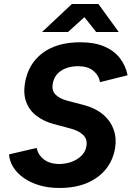

<svg xmlns="http://www.w3.org/2000/svg" viewBox="-20 -920 654 954"><path d="M275 14Q220 14 175 0.5Q130 -13 97 -36.5Q64 -60 45.5 -90Q27 -120 25 -153L162 -185Q169 -151 196.5 -129Q224 -107 270 -105Q327 -105 366.5 -131.5Q406 -158 410 -199Q414 -231 391 -251.5Q368 -272 328 -282L246 -304Q198 -317 162 -344Q126 -371 110.5 -412.5Q95 -454 104 -507Q120 -603 191.5 -656.5Q263 -710 379 -710Q449 -710 497.5 -689.5Q546 -669 575 -632Q604 -595 614 -546L477 -512Q471 -546 443.5 -568.5Q416 -591 369 -591Q315 -591 280.5 -566.5Q246 -542 241 -496Q238 -467 257.5 -448.5Q277 -430 313 -420L397 -398Q454 -383 491.5 -351.5Q529 -320 544.5 -276.5Q560 -233 552 -185Q542 -124 506 -79.5Q470 -35 412 -10.5Q354 14 275 14ZM189 -761 337 -900H468V-897L318 -761ZM458 -761 350 -897 351 -900H469L570 -761Z"/></svg>

Font: Figtree Light
Style: Bold Italic
Weight: 700
Italic angle: -9.5°
Version: Version 2.000